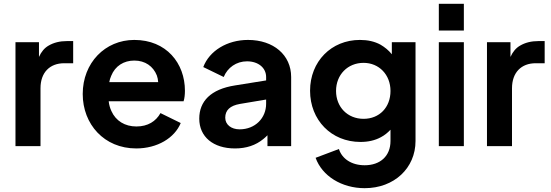

<svg xmlns="http://www.w3.org/2000/svg" viewBox="-20 -765 2882 1005"><path d="M192 0V-303C192 -386 241 -434 316 -434H363V-550H331C293 -550 261 -542 234 -526C213 -514 196 -494 184 -467V-544H61V0Z M693 12C804 12 894 -43 926 -121L820 -173C796 -130 754 -103 694 -103C634 -103 586 -132 563 -184C556 -199 551 -216 549 -235H941C946 -250 948 -271 948 -290C948 -434 851 -556 683 -556C530 -556 413 -436 413 -273C413 -115 525 12 693 12ZM552 -335C554 -346 557 -357 562 -368C583 -420 628 -448 683 -448C740 -448 782 -418 801 -370C805 -359 807 -348 808 -335Z M1210 12C1270 12 1319 -5 1358 -37C1366 -43 1373 -50 1380 -57V0H1504V-362C1504 -477 1412 -556 1278 -556C1169 -556 1076 -499 1044 -414L1151 -362C1171 -411 1217 -444 1273 -444C1333 -444 1373 -409 1373 -362V-344L1211 -318C1082 -298 1023 -234 1023 -144C1023 -49 1096 12 1210 12ZM1373 -244V-222C1373 -147 1316 -88 1234 -88C1191 -88 1159 -112 1159 -149C1159 -188 1184 -212 1236 -221Z M1889 220C2043 220 2155 115 2155 -27V-544H2031V-481C2014 -502 1994 -518 1972 -531C1941 -548 1905 -556 1864 -556C1714 -556 1603 -443 1603 -290C1603 -137 1714 -22 1867 -22C1907 -22 1943 -30 1974 -47C1993 -57 2009 -70 2024 -86V-27C2024 53 1969 100 1889 100C1820 100 1770 66 1754 15L1632 61C1666 156 1768 220 1889 220ZM1883 -143C1799 -143 1739 -205 1739 -289C1739 -374 1800 -436 1883 -436C1964 -436 2024 -374 2024 -289C2024 -203 1966 -143 1883 -143Z M2408 -605V-745H2277V-605ZM2408 0V-544H2277V0Z M2660 0V-303C2660 -386 2709 -434 2784 -434H2831V-550H2799C2761 -550 2729 -542 2702 -526C2681 -514 2664 -494 2652 -467V-544H2529V0Z"/></svg>

Font: Plus Jakarta Sans
Style: Bold
Weight: 700
Designer: Gumpita Rahayu
Foundry: Tokotype
Version: Version 2.071;gftools[0.9.30]